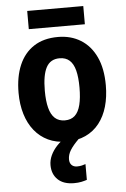

<svg xmlns="http://www.w3.org/2000/svg" viewBox="-62 -755 678 1036"><g transform="rotate(-5 277.0 -237.0)"><path d="M513.2 -274.4Q513.2 -211.9 498.3 -159.9Q483.4 -107.9 453.6 -69.8Q423.8 -31.7 379.4 -11Q335 9.8 275.9 9.8Q220.2 9.8 176.8 -10.7Q133.3 -31.2 102.8 -69.1Q72.3 -106.9 56.4 -159.2Q40.5 -211.4 40.5 -274.4Q40.5 -361.3 67.6 -424.6Q94.7 -487.8 147.5 -522.2Q200.2 -556.6 278.3 -556.6Q348.1 -556.6 401.1 -523.9Q454.1 -491.2 483.6 -428.5Q513.2 -365.7 513.2 -274.4ZM182.6 -273.4Q182.6 -218.3 192.4 -180.7Q202.1 -143.1 223.1 -124Q244.1 -105 277.3 -105Q310.5 -105 331.1 -124Q351.6 -143.1 361.1 -180.9Q370.6 -218.8 370.6 -274.4Q370.6 -330.6 361.1 -367.4Q351.6 -404.3 330.8 -422.9Q310.1 -441.4 276.9 -441.4Q227.1 -441.4 204.8 -399.9Q182.6 -358.4 182.6 -273.4ZM429.2 -710.9V-612.3H125.5V-710.9ZM280.3 106.4Q280.3 126.5 291.3 137.5Q302.2 148.4 320.8 148.4Q335 148.4 346.9 145.5Q358.9 142.6 366.7 139.6V225.1Q353.5 229.5 336.4 233.2Q319.3 236.8 296.9 236.8Q239.7 236.8 209 207.3Q178.2 177.7 178.2 128.9Q178.2 102.5 189.9 76.7Q201.7 50.8 223.6 27.1Q245.6 3.4 276.4 -16.1L343.3 0Q310.1 32.7 295.2 57.1Q280.3 81.5 280.3 106.4Z"/></g></svg>

Font: Open Sans SemiCondensed
Style: Bold
Weight: 700
Width: 4
Designer: Monotype Design Team
Foundry: Monotype Imaging Inc.
Version: Version 3.003